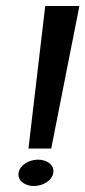

<svg xmlns="http://www.w3.org/2000/svg" viewBox="-20 -610 285 641"><path d="M42 -33C38 -7 63 11 93 11C123 11 154 -7 158 -33C162 -59 137 -77 107 -77C77 -77 46 -59 42 -33ZM131 -590 75 -114H151L245 -590Z"/></svg>

Font: Charger Sport
Style: DfBdExtObl
Weight: 400
Designer: Jasper
Foundry: Cannot Into Space Fonts
Version: Version 1.1